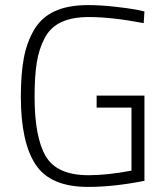

<svg xmlns="http://www.w3.org/2000/svg" viewBox="-20 -726 658 755"><path d="M360 -303V-350H548V-15Q428 9 326 9Q178 9 120 -79Q62 -167 62 -346Q62 -434 73.5 -496.5Q85 -559 114 -608.5Q143 -658 195.5 -682Q248 -706 326 -706Q373 -706 428.5 -700Q484 -694 516 -688L548 -681L545 -635Q420 -659 329 -659Q264 -659 221 -639Q178 -619 155.5 -576Q133 -533 124.5 -479.5Q116 -426 116 -346Q116 -186 160 -111.5Q204 -37 328 -37Q402 -37 497 -55V-303Z"/></svg>

Font: TitilliumText
Style: Light
Weight: 300
Designer: Accademia di Belle Arti di Urbino and others
Foundry: Accademia di Belle Arti di Urbino and others.
Version: Version 60.001